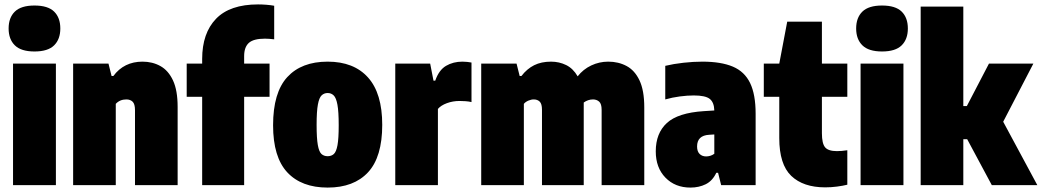

<svg xmlns="http://www.w3.org/2000/svg" viewBox="-20 -838 4715 869"><path d="M39 0V-550H233V0ZM136 -605Q75.5 -605 47.2 -632.8Q19 -660.5 19 -709Q19 -758 47.2 -785.5Q75.5 -813 136 -813Q197 -813 225 -785.5Q253 -758 253 -709Q253 -660.5 225 -632.8Q197 -605 136 -605Z M311 0V-550H471L485 -494H493Q541.5 -559 625 -559Q670 -559 706 -539Q742 -519 763 -474Q784 -429 784 -354V0H591V-339Q591 -367.5 580.2 -377.8Q569.5 -388 552 -388Q522.5 -388 504 -368V0Z M895 0V-400H825V-550H895V-571Q895 -688 957.8 -753Q1020.5 -818 1148 -818Q1166 -818 1185.2 -816.5Q1204.5 -815 1221 -812V-660Q1197 -663 1179 -663Q1127.5 -663 1106.2 -643.8Q1085 -624.5 1085 -584V-550H1200V-400H1085V0Z M1463 11Q1344.5 11 1280.2 -58Q1216 -127 1216 -271Q1216 -419 1280.2 -489Q1344.5 -559 1463 -559Q1581.5 -559 1645.8 -487.2Q1710 -415.5 1710 -273Q1710 -127.5 1645.8 -58.2Q1581.5 11 1463 11ZM1463 -131Q1480 -131 1491 -141Q1502 -151 1507.5 -181Q1513 -211 1513 -271Q1513 -333 1507.2 -364.2Q1501.5 -395.5 1490.2 -406.2Q1479 -417 1463 -417Q1447 -417 1435.8 -406.5Q1424.5 -396 1418.8 -365Q1413 -334 1413 -273Q1413 -212 1418.5 -181.5Q1424 -151 1435 -141Q1446 -131 1463 -131Z M1769 0V-550H1927L1942 -473H1950Q1966.5 -521 1998.8 -540Q2031 -559 2073 -559Q2083.5 -559 2094.8 -557.8Q2106 -556.5 2114 -555V-376Q2101.5 -379 2086.8 -380Q2072 -381 2060 -381Q2029.5 -381 2002.5 -371Q1975.5 -361 1962 -345V0Z M2158 0V-550H2318L2332 -494H2340Q2365 -526.5 2397.5 -542.8Q2430 -559 2474 -559Q2511 -559 2542.5 -543.5Q2574 -528 2594.5 -492.5Q2619.5 -524.5 2656 -541.8Q2692.5 -559 2733 -559Q2779 -559 2816 -539.2Q2853 -519.5 2874.5 -474Q2896 -428.5 2896 -352V0H2703V-341Q2703 -368 2691.8 -378Q2680.5 -388 2664 -388Q2641.5 -388 2622 -374Q2622 -369 2622 -364V0H2433V-341Q2433 -368 2422.8 -378Q2412.5 -388 2396 -388Q2384 -388 2371.2 -382.5Q2358.5 -377 2351 -368V0Z M3105 11Q3035.5 11 2991.8 -34Q2948 -79 2948 -153Q2948 -235 2998.2 -281.2Q3048.5 -327.5 3166 -335L3213 -338Q3212 -375 3192.2 -390.5Q3172.5 -406 3120 -406Q3091 -406 3056.8 -401.5Q3022.5 -397 2991 -388V-540Q3028.5 -549 3073.5 -554Q3118.5 -559 3159 -559Q3243.5 -559 3296.8 -536.5Q3350 -514 3375 -462.2Q3400 -410.5 3400 -323V0H3244L3230 -56H3222Q3205 -19.5 3174.2 -4.2Q3143.5 11 3105 11ZM3135 -175Q3135 -152.5 3146.5 -141.2Q3158 -130 3176 -130Q3185 -130 3194.5 -132.8Q3204 -135.5 3213 -142V-229.5L3190 -228Q3135 -225 3135 -175Z M3715 10Q3615.5 10 3561.2 -42Q3507 -94 3507 -213V-400H3437V-550H3507L3543 -740H3700V-550H3815V-400H3700V-235Q3700 -188.5 3714.5 -171.2Q3729 -154 3768 -154Q3778.5 -154 3789.8 -155Q3801 -156 3815 -158V-2Q3795 3 3768.2 6.5Q3741.5 10 3715 10Z M3875 0V-550H4069V0ZM3972 -605Q3911.5 -605 3883.2 -632.8Q3855 -660.5 3855 -709Q3855 -758 3883.2 -785.5Q3911.5 -813 3972 -813Q4033 -813 4061 -785.5Q4089 -758 4089 -709Q4089 -660.5 4061 -632.8Q4033 -605 3972 -605Z M4147 0V-808H4340V-358H4356L4456 -550H4657L4520.5 -287L4675 0H4469L4357.5 -208H4340V0Z"/></svg>

Font: Encode Sans Condensed Black
Style: Regular
Weight: 900
Width: 3
Designer: Multiple Designers
Foundry: Impallari Type
Version: Version 3.000; ttfautohint (v1.8.3) -l 8 -r 50 -G 200 -x 14 